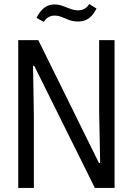

<svg xmlns="http://www.w3.org/2000/svg" viewBox="-20 -927 655 947"><path d="M70 0V-729H169L468 -123H474L469 -379V-729H545V0H448L149 -602H143L147 -358V0ZM366 -821Q340 -821 320.5 -828.5Q301 -836 284.5 -843Q268 -850 249 -850Q233 -850 220 -843Q207 -836 196 -819L160 -839Q173 -864 186.5 -878Q200 -892 215.5 -898.5Q231 -905 249 -905Q270 -905 289.5 -897.5Q309 -890 328 -883Q347 -876 366 -876Q383 -876 396.5 -883.5Q410 -891 420 -907L456 -885Q444 -861 430 -847Q416 -833 400 -827Q384 -821 366 -821Z"/></svg>

Font: Mona Sans SemiCondensed
Style: Regular
Weight: 400
Width: 4
Designer: Deni Anggara
Foundry: GitHub
Version: Version 2.000